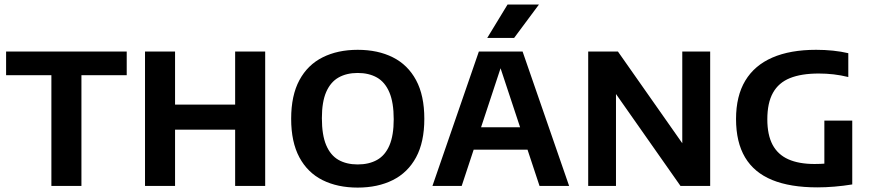

<svg xmlns="http://www.w3.org/2000/svg" viewBox="-20 -823 3857 850"><path d="M207.5 0V-490H7V-595H541V-490H340.5V0Z M622 0V-595H755V-360H1021V-595H1154V0H1021V-249H755V0Z M1563.5 7.5Q1474.5 7.5 1408.2 -25.5Q1342 -58.5 1305.5 -126.2Q1269 -194 1269 -297Q1269 -400.5 1305.5 -468.2Q1342 -536 1408.5 -569.2Q1475 -602.5 1563.5 -602.5Q1653 -602.5 1719.2 -569.2Q1785.5 -536 1822 -468.2Q1858.5 -400.5 1858.5 -297Q1858.5 -194 1822 -126.5Q1785.5 -59 1719 -25.8Q1652.5 7.5 1563.5 7.5ZM1563.5 -95Q1613.5 -95 1649.2 -115Q1685 -135 1704 -179.2Q1723 -223.5 1723 -295Q1723 -369 1703.8 -414.2Q1684.5 -459.5 1648.8 -479.8Q1613 -500 1563.5 -500Q1514.5 -500 1479 -480Q1443.5 -460 1424.2 -416Q1405 -372 1405 -300Q1405 -225.5 1424 -180.5Q1443 -135.5 1478.5 -115.2Q1514 -95 1563.5 -95Z M1894.5 0 2100 -595H2293.5L2499.5 0H2368.5L2189 -542H2203L2024 0ZM2034 -160.5 2062.5 -259.5H2330.5L2359 -160.5ZM2137 -655 2227 -803H2366L2256 -655Z M2584 0V-595H2715.5L3021.5 -159H3000.5V-595H3124V0H2992.5L2686.5 -436H2707V0Z M3598.5 6.5Q3478.5 6.5 3398.5 -26.2Q3318.5 -59 3278.5 -126.2Q3238.5 -193.5 3238.5 -296Q3238.5 -398 3279.5 -466Q3320.5 -534 3399.5 -568.2Q3478.5 -602.5 3593 -602.5Q3631 -602.5 3667.5 -598.8Q3704 -595 3735.5 -587.5V-482Q3703 -490 3670.5 -493.8Q3638 -497.5 3604.5 -497.5Q3527.5 -497.5 3477.2 -477.2Q3427 -457 3402 -412.2Q3377 -367.5 3377 -295Q3377 -226 3400.2 -182.2Q3423.5 -138.5 3470 -117.8Q3516.5 -97 3586 -97Q3611 -97 3637.5 -99Q3664 -101 3685.5 -104.5L3629.5 -57.5V-289H3753V-6.5Q3713.5 0 3674.2 3.2Q3635 6.5 3598.5 6.5Z"/></svg>

Font: Encode Sans SC SemiBold
Style: Regular
Weight: 600
Version: Version 3.002